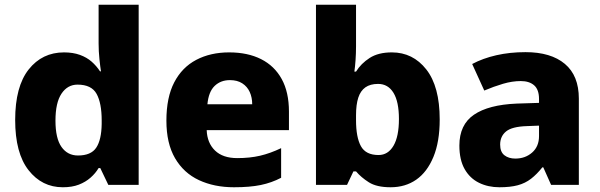

<svg xmlns="http://www.w3.org/2000/svg" viewBox="-20 -780 2532 810"><path d="M245 10Q157 10 100.5 -62Q44 -134 44 -274Q44 -415 101 -487Q158 -559 250 -559Q288 -559 317 -548.5Q346 -538 366.5 -520Q387 -502 402 -479H406Q403 -497 399.5 -530.5Q396 -564 396 -597V-760H565V0H437L403 -71H396Q383 -49 362 -30.5Q341 -12 312.5 -1Q284 10 245 10ZM309 -124Q364 -124 386 -157Q408 -190 409 -257V-272Q409 -345 387.5 -384Q366 -423 307 -423Q265 -423 239.5 -385Q214 -347 214 -271Q214 -196 239.5 -160Q265 -124 309 -124Z M947 -559Q1025 -559 1081.5 -530.5Q1138 -502 1168.5 -446.5Q1199 -391 1199 -309V-231H852Q854 -177 887 -145Q920 -113 981 -113Q1034 -113 1077 -123Q1120 -133 1166 -155V-30Q1126 -9 1080 0.5Q1034 10 967 10Q884 10 819.5 -20Q755 -50 718.5 -112.5Q682 -175 682 -271Q682 -369 715 -432.5Q748 -496 808 -527.5Q868 -559 947 -559ZM950 -442Q911 -442 885.5 -417.5Q860 -393 855 -340H1044Q1044 -369 1033.5 -392Q1023 -415 1002 -428.5Q981 -442 950 -442Z M1482 -585Q1482 -555 1480 -526.5Q1478 -498 1475 -478H1482Q1503 -512 1539.5 -535.5Q1576 -559 1633 -559Q1722 -559 1778.5 -487Q1835 -415 1835 -276Q1835 -182 1808.5 -118Q1782 -54 1736 -22Q1690 10 1628 10Q1569 10 1536 -11Q1503 -32 1482 -57H1471L1444 0H1313V-760H1482ZM1575 -426Q1542 -426 1521.5 -411.5Q1501 -397 1491.5 -368Q1482 -339 1482 -294V-273Q1482 -201 1502.5 -163.5Q1523 -126 1577 -126Q1617 -126 1640 -165Q1663 -204 1663 -278Q1663 -351 1640 -388.5Q1617 -426 1575 -426Z M2197 -560Q2304 -560 2363 -510.5Q2422 -461 2422 -364V0H2305L2272 -74H2268Q2245 -45 2220.5 -26Q2196 -7 2164.5 1.5Q2133 10 2087 10Q2039 10 2000.5 -9Q1962 -28 1940 -67Q1918 -106 1918 -166Q1918 -254 1979.5 -296Q2041 -338 2160 -343L2254 -346V-362Q2254 -402 2233.5 -420Q2213 -438 2177 -438Q2141 -438 2102 -426.5Q2063 -415 2023 -398L1972 -510Q2017 -534 2074 -547Q2131 -560 2197 -560ZM2203 -248Q2140 -246 2115 -225.5Q2090 -205 2090 -170Q2090 -139 2108 -125Q2126 -111 2154 -111Q2196 -111 2225 -136.5Q2254 -162 2254 -206V-250Z"/></svg>

Font: Noto Sans Devanagari ExtraBold
Style: Regular
Weight: 800
Version: Version 2.003